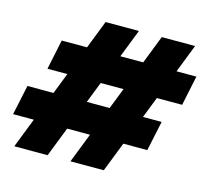

<svg xmlns="http://www.w3.org/2000/svg" viewBox="-110 -822 1022 940"><g transform="rotate(15 401.5 -351.5)"><path d="M323.2 0 597.7 -703.1H766.6L492.2 0ZM-7.8 -150.4 24.4 -301.8H704.6L672.4 -150.4ZM38.6 0 313 -703.1H481.9L207.5 0ZM97.2 -408.7 128.9 -560.1H811.5L779.8 -408.7Z"/></g></svg>

Font: Schibsted Grotesk Black
Style: Italic
Weight: 900
Italic angle: -12°
Designer: Bakken & Baeck AS, Henrik Kongsvoll
Foundry: Schibsted ASA
Version: Version 1.100;gftools[0.9.25]